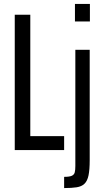

<svg xmlns="http://www.w3.org/2000/svg" viewBox="-20 -763 532 976"><path d="M55 0V-688H134V-71H306V0ZM361 -654V-743H437V-654ZM306 193V136Q333 136 345 130.5Q357 125 360 113Q363 101 363 81V-510H436V51Q436 100 430 128.5Q424 157 409.5 171Q395 185 370 189Q345 193 306 193Z"/></svg>

Font: Saira ExtraCondensed Medium
Style: Regular
Weight: 500
Width: 2
Designer: Hector Gatti with collaboration of the Omnibus-Type team
Foundry: Omnibus-Type
Version: Version 1.101